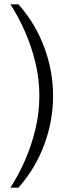

<svg xmlns="http://www.w3.org/2000/svg" viewBox="-20 -706 331 883"><path d="M28 157Q65 100 95 31.5Q125 -37 143 -112.5Q161 -188 161 -265Q161 -343 143 -417.5Q125 -492 95 -560.5Q65 -629 28 -686H65Q142 -599 183 -490Q224 -381 224 -265Q224 -149 183 -39.5Q142 70 65 157Z"/></svg>

Font: Chivo ExtraLight
Style: Regular
Weight: 250
Designer: Hector Gatti
Foundry: Omnibus-Type
Version: Version 2.002